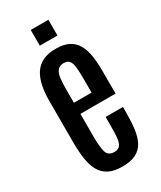

<svg xmlns="http://www.w3.org/2000/svg" viewBox="-225 -977 893 1063"><g transform="rotate(-30 221.5 -445.5)"><path d="M227.1 8.8Q173.3 8.8 139.9 -9.3Q106.4 -27.3 88.6 -60.8Q70.8 -94.2 64.2 -141.1Q57.6 -188 57.6 -245.1V-510.3Q57.6 -561.5 66.4 -604Q75.2 -646.5 95 -677.2Q114.7 -708 148.4 -724.6Q182.1 -741.2 231.9 -741.2Q282.7 -741.2 314.9 -724.4Q347.2 -707.5 364.5 -676.5Q381.8 -645.5 388.7 -602.3Q395.5 -559.1 395.5 -506.3V-360.4H170.9V-215.3Q170.9 -152.8 179.9 -118.2Q189 -83.5 229 -83.5Q255.4 -83.5 266.8 -99.9Q278.3 -116.2 280.8 -145.8Q283.2 -175.3 283.2 -214.4V-275.9H394V-241.2Q394 -183.6 388.2 -137.2Q382.3 -90.8 365.5 -58.3Q348.6 -25.9 315.4 -8.5Q282.2 8.8 227.1 8.8ZM170.4 -431.6H283.2V-525.4Q283.2 -565.9 280 -594Q276.9 -622.1 266.1 -636.2Q255.4 -650.4 231.4 -650.4Q204.1 -650.4 190.9 -633.8Q177.7 -617.2 174.1 -588.4Q170.4 -559.6 170.4 -522ZM165 -799.8V-900.4H277.8V-799.8Z"/></g></svg>

Font: Antonio SemiBold
Style: Regular
Weight: 600
Designer: Vernon Adams
Foundry: Vernon Adams
Version: Version 1.002